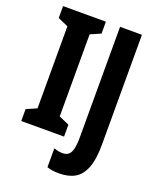

<svg xmlns="http://www.w3.org/2000/svg" viewBox="-166 -812 917 1121"><g transform="rotate(20 292.0 -251.0)"><path d="M294 0H28V-74L92 -102V-612L28 -640V-714H294V-640L230 -612V-102L294 -74ZM339 212Q319 212 300 209.5Q281 207 264 201V84Q276 88 289 91Q302 94 317 94Q341 94 355 82.5Q369 71 375.5 43.5Q382 16 382 -31V-714H518V-33Q518 60 497 113.5Q476 167 436.5 189.5Q397 212 339 212Z"/></g></svg>

Font: Noto Sans Display ExtraCondensed
Style: Bold
Weight: 700
Width: 2
Designer: Monotype Design Team
Foundry: Monotype Imaging Inc.
Version: Version 2.003